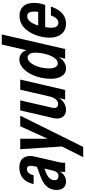

<svg xmlns="http://www.w3.org/2000/svg" viewBox="588 -1348 965 2181"><g transform="rotate(-90 1070.5 -257.5)"><path d="M99 10Q54 10 28.5 -18Q3 -46 3 -97Q3 -225 156 -280L265 -320L274 -358Q277 -374 277.5 -391.5Q278 -409 270 -421.5Q262 -434 240 -434Q189 -434 170 -358H70Q87 -437 134.5 -478.5Q182 -520 257 -520Q317 -520 347.5 -495Q378 -470 385.5 -430.5Q393 -391 383 -348L319 -71Q315 -52 313 -35Q311 -18 313 0H209Q208 -13 208.5 -27.5Q209 -42 212 -58Q168 10 99 10ZM114 -121Q114 -100 126 -88Q138 -76 160 -76Q205 -76 221 -128L246 -235L204 -219Q114 -184 114 -121Z M376 205 497 -37 466 -510H585V-199L727 -510H847L492 205Z M913 10Q858 10 831.5 -29.5Q805 -69 819 -132L907 -510H1021L938 -150Q930 -115 941 -97.5Q952 -80 978 -80Q1008 -80 1031.5 -105Q1055 -130 1065 -176L1142 -510H1257L1139 0H1030L1047 -69Q1022 -30 987 -10Q952 10 913 10Z M1494 0 1512 -75Q1490 -33 1455 -11.5Q1420 10 1382 10Q1328 10 1297 -37Q1266 -84 1266 -160Q1266 -230 1283.5 -295Q1301 -360 1331 -410.5Q1361 -461 1400.5 -490.5Q1440 -520 1484 -520Q1522 -520 1551.5 -498.5Q1581 -477 1590 -437L1655 -720H1770L1604 0ZM1440 -84Q1467 -84 1487 -103Q1507 -122 1521.5 -152Q1536 -182 1545.5 -216.5Q1555 -251 1559 -283Q1563 -315 1563 -336Q1563 -382 1547.5 -404Q1532 -426 1507 -426Q1474 -426 1446 -390.5Q1418 -355 1401 -298.5Q1384 -242 1384 -179Q1384 -137 1399 -110.5Q1414 -84 1440 -84Z M1893 10Q1818 10 1775.5 -41Q1733 -92 1733 -179Q1733 -217 1742 -262Q1751 -307 1769.5 -352Q1788 -397 1817.5 -434.5Q1847 -472 1887.5 -495Q1928 -518 1982 -518Q2051 -518 2089.5 -476Q2128 -434 2128 -354Q2128 -320 2121 -285Q2114 -250 2105 -227H1853Q1849 -206 1847.5 -188Q1846 -170 1846 -158Q1846 -77 1903 -77Q1956 -77 1985 -162H2087Q2059 -79 2010 -34.5Q1961 10 1893 10ZM1977 -431Q1951 -431 1930.5 -413.5Q1910 -396 1895.5 -367.5Q1881 -339 1871 -306H2026Q2031 -335 2029.5 -364Q2028 -393 2016.5 -412Q2005 -431 1977 -431Z"/></g></svg>

Font: Instrument Sans Condensed SemiBold Italic
Style: Regular
Weight: 600
Width: 3
Italic angle: -13°
Designer: Rodrigo Fuenzalida
Foundry: fragTYPE
Version: Version 1.000; ttfautohint (v1.8.4.7-5d5b);gftools[0.9.28]